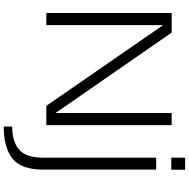

<svg xmlns="http://www.w3.org/2000/svg" viewBox="-12 -776 1017 1034"><g transform="rotate(90 497.0 -259.5)"><path d="M50.5 0H116V-626.5H117.5L550.5 0H654.5V-675H589V-52H587.5L156 -675H50.5ZM662 229.5Q775 229.5 834.5 182.2Q894 135 894 16.5V-591.5H829.5V18.5Q829.5 109.5 785.8 146.8Q742 184 662 184ZM829.5 -747.5V-673H894.5V-747.5Z"/></g></svg>

Font: Anybody SemiExpanded Light
Style: Regular
Weight: 300
Width: 6
Version: Version 1.113;gftools[0.9.25]